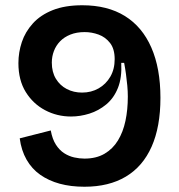

<svg xmlns="http://www.w3.org/2000/svg" viewBox="-20 -695 682 730"><path d="M301 15Q249 15 207 3.5Q165 -8 133 -30.5Q101 -53 81 -88Q61 -123 55 -169L173 -199Q179 -166 192.5 -145Q206 -124 224 -112.5Q242 -101 262 -96.5Q282 -92 301 -92Q346 -92 377.5 -110.5Q409 -129 428.5 -161Q448 -193 457 -235.5Q466 -278 466 -328Q466 -348 464 -369.5Q462 -391 459 -413Q456 -435 452 -456H441Q444 -400 428.5 -361Q413 -322 384 -298Q355 -274 320 -263Q285 -252 250 -252Q197 -252 151.5 -276Q106 -300 78 -345Q50 -390 50 -455Q50 -496 63 -535Q76 -574 105 -606Q134 -638 180.5 -656.5Q227 -675 293 -675Q389 -675 455 -634Q521 -593 555.5 -514Q590 -435 590 -323Q590 -213 556.5 -137.5Q523 -62 458.5 -23.5Q394 15 301 15ZM292 -343Q327 -343 355 -359Q383 -375 399.5 -403.5Q416 -432 416 -470Q416 -509 398.5 -531.5Q381 -554 355 -563.5Q329 -573 302 -573Q271 -573 247.5 -563.5Q224 -554 208.5 -538Q193 -522 185 -501Q177 -480 177 -457Q177 -421 192.5 -395.5Q208 -370 234 -356.5Q260 -343 292 -343Z"/></svg>

Font: Bricolage Grotesque SemiBold
Style: Regular
Weight: 600
Designer: Mathieu Triay
Foundry: Atelier Triay
Version: Version 1.000;gftools[0.9.30]